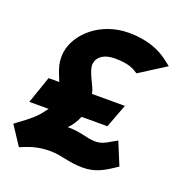

<svg xmlns="http://www.w3.org/2000/svg" viewBox="-114 -689 765 811"><g transform="rotate(20 268.0 -283.5)"><path d="M2 -62 58 23 78 15C112 1 146 -7 189 -7C240 -7 276 12 340 12C392 12 429 -8 465 -32L485 -45L443 -147L418 -133C393 -118 378 -110 351 -110C313 -110 285 -127 227 -127H223C240 -144 253 -164 263 -188H379L419 -294H271C271 -298 268 -303 268 -307V-309L267 -310C258 -335 226 -387 230 -415C235 -448 264 -468 311 -468C354 -468 383 -461 403 -449L418 -440L536 -515L510 -535C472 -565 413 -590 331 -590C201 -590 111 -503 98 -421C89 -363 113 -326 124 -294H76L34 -172H121C119 -169 114 -164 110 -158C89 -128 58 -103 20 -76Z"/></g></svg>

Font: Charger Pro
Style: UltraExtObl
Weight: 900
Designer: Jasper
Foundry: Cannot Into Space Fonts
Version: Version 1.09